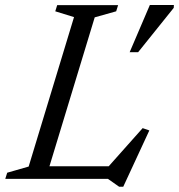

<svg xmlns="http://www.w3.org/2000/svg" viewBox="-38 -696 696 747"><path d="M330.5 -628.5 139.5 0H-17.5L-10 -24L73.5 -48L250 -629.5L177 -652L184.5 -676H421.5L414 -652ZM371.5 -34 517 -197.5 543 -188.5 441.5 30.5H425.5L382 0H93L109 -49H414ZM466.5 -493 545 -676.5H638.5L638 -665.5L499.5 -493Z"/></svg>

Font: Newsreader 16pt 16pt
Style: Italic
Weight: 400
Italic angle: -17°
Version: Version 1.003